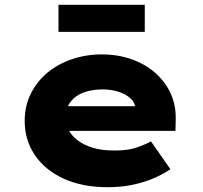

<svg xmlns="http://www.w3.org/2000/svg" viewBox="-20 -771 847 801"><path d="M429 10Q324 10 246 -25.5Q168 -61 125.5 -124Q83 -187 83 -266Q83 -329 108.5 -380Q134 -431 177.5 -467.5Q221 -504 280 -524Q339 -544 404 -544Q472 -544 528.5 -524Q585 -504 627 -467.5Q669 -431 692 -381Q715 -331 713 -270L712 -225H202L179 -328H563L545 -301V-320Q543 -344 524 -361Q505 -378 475 -388Q445 -398 408 -398Q364 -398 329.5 -385.5Q295 -373 274.5 -346.5Q254 -320 254 -281Q254 -242 278 -211Q302 -180 347.5 -161.5Q393 -143 457 -143Q515 -143 551.5 -156Q588 -169 610 -181L691 -65Q652 -39 609.5 -22.5Q567 -6 522.5 2Q478 10 429 10ZM224 -638V-751H584V-638Z"/></svg>

Font: Lexend Mega ExtraBold
Style: Regular
Weight: 800
Designer: Bonnie Shaver-Troup, Thomas Jockin
Foundry: Lexend
Version: Version 1.007